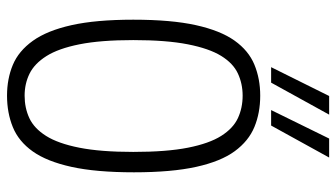

<svg xmlns="http://www.w3.org/2000/svg" viewBox="-225 -721 956 546"><g transform="rotate(90 253.0 -448.0)"><path d="M252 10Q204 10 164.5 -6.5Q125 -23 96 -63.5Q67 -104 51.5 -173.5Q36 -243 36 -349Q36 -457 51.5 -527Q67 -597 95.5 -637Q124 -677 164 -693.5Q204 -710 252 -710Q301 -710 341 -693.5Q381 -677 410 -637.5Q439 -598 454.5 -528Q470 -458 470 -351Q470 -243 454.5 -173Q439 -103 410.5 -63Q382 -23 341.5 -6.5Q301 10 252 10ZM252 -40Q287 -40 316 -53.5Q345 -67 366.5 -101Q388 -135 400 -195.5Q412 -256 412 -349Q412 -444 400 -504.5Q388 -565 366.5 -599Q345 -633 316 -646.5Q287 -660 252 -660Q218 -660 189 -646.5Q160 -633 139 -599Q118 -565 106 -504Q94 -443 94 -349Q94 -256 106 -196Q118 -136 139.5 -102Q161 -68 189.5 -54Q218 -40 252 -40ZM293 -741 374 -906H428L337 -741ZM171 -741 253 -906H306L215 -741Z"/></g></svg>

Font: Georama SemiCondensed Light
Style: Regular
Weight: 300
Width: 4
Designer: Jean-Baptiste Levee
Foundry: Production Type
Version: Version 1.000